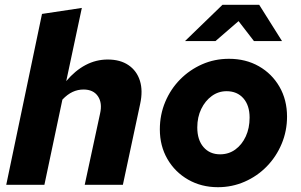

<svg xmlns="http://www.w3.org/2000/svg" viewBox="-20 -770 1256 800"><path d="M6 0 155 -712 321 -737 256 -432Q293 -476 336.5 -499Q380 -522 429 -522Q481 -522 515.5 -498.5Q550 -475 563 -433.5Q576 -392 564 -337L492 0H333L397 -297Q407 -341 388 -369Q369 -397 328 -397Q304 -397 282.5 -387Q261 -377 240 -355L165 0Z M888 10Q819 10 764 -21.5Q709 -53 677.5 -107.5Q646 -162 646 -231Q646 -292 668.5 -345.5Q691 -399 730.5 -439Q770 -479 822 -502Q874 -525 934 -525Q1004 -525 1058.5 -494Q1113 -463 1144.5 -408.5Q1176 -354 1176 -284Q1176 -224 1153.5 -170.5Q1131 -117 1091.5 -76.5Q1052 -36 999.5 -13Q947 10 888 10ZM897 -127Q933 -127 960.5 -147Q988 -167 1004 -201.5Q1020 -236 1020 -280Q1020 -331 994 -360.5Q968 -390 924 -390Q890 -390 862.5 -370Q835 -350 818.5 -316Q802 -282 802 -239Q802 -187 828 -157Q854 -127 897 -127ZM751 -599 907 -750H1060L1155 -599H1038L974 -682L878 -599Z"/></svg>

Font: Red Hat Text
Style: Italic
Weight: 300
Italic angle: -12°
Designer: Pentagram, MCKL
Foundry: Pentagram, MCKL
Version: Version 1.023